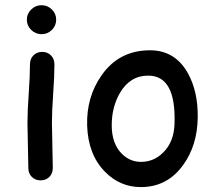

<svg xmlns="http://www.w3.org/2000/svg" viewBox="-20 -703 846 751"><path d="M142.6 -569.3Q119.1 -569.3 102.1 -585.9Q85 -602.5 85 -626Q85 -649.4 102.1 -666Q119.1 -682.6 142.6 -682.6Q166 -682.6 182.9 -666Q199.7 -649.4 199.7 -626Q199.7 -602.5 182.9 -585.9Q166 -569.3 142.6 -569.3ZM183.1 -221.7Q183.1 -192.4 184.8 -134Q186.5 -75.7 186.5 -46.4Q186.5 -24.9 173.3 -11.2Q160.2 2.4 138.7 2.4Q117.7 2.4 104.2 -11.2Q90.8 -24.9 90.8 -46.4Q90.8 -75.7 89.1 -134Q87.4 -192.4 87.4 -221.7Q87.4 -267.6 92.3 -336.2Q97.2 -404.8 97.2 -450.7Q97.2 -472.7 110.6 -486.3Q124 -500 145 -500Q166 -500 179.4 -486.3Q192.9 -472.7 192.9 -450.7Q192.9 -404.8 188 -336.2Q183.1 -267.6 183.1 -221.7Z M531.2 28.8Q449.2 28.8 390.1 -31.7Q324.2 -99.1 320.8 -212.9Q317.9 -323.2 376.5 -407.2Q444.8 -506.3 566.9 -506.3Q664.6 -506.3 714.8 -417Q754.9 -344.7 753.4 -243.2Q752 -134.8 696.8 -58.1Q634.3 28.8 531.2 28.8ZM560.5 -407.2Q488.8 -407.7 448.7 -338.9Q417 -283.7 417 -212.9Q417 -142.1 455.6 -102.5Q487.8 -69.8 531.2 -69.8Q582 -69.8 618.7 -106.9Q660.2 -147.9 662.6 -217.8Q669.4 -406.7 560.5 -407.2Z"/></svg>

Font: YBG Kramawirya
Style: Regular
Weight: 400
Designer: R.S. Wihananto
Foundry: R.S. Wihananto
Version: Version 2.0.1